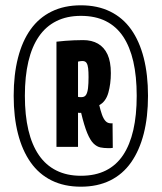

<svg xmlns="http://www.w3.org/2000/svg" viewBox="-20 -912 610 724"><path d="M285 -208Q222.3 -208 174.7 -231.5Q127 -255 95.5 -299.8Q63.9 -344.6 47.8 -407.8Q31.6 -471 31.6 -550.7Q31.6 -630.4 47.8 -693.7Q63.9 -757.1 95.5 -801.2Q127 -845.3 174.7 -868.6Q222.3 -892 285 -892Q347.7 -892 395.4 -868.6Q443 -845.3 474.4 -801.2Q505.8 -757.1 522 -693.7Q538.1 -630.4 538.1 -550.7Q538.1 -471 522 -407.8Q505.8 -344.6 474.4 -299.8Q443 -255 395.4 -231.5Q347.7 -208 285 -208ZM285 -249.2Q339.5 -249.2 379.1 -269.1Q418.7 -288.9 444.3 -327.3Q469.8 -365.7 482.7 -421.7Q495.5 -477.7 495.5 -550.7Q495.5 -624 482.7 -680Q469.8 -736 444.3 -774.2Q418.7 -812.5 379.1 -832.3Q339.5 -852.2 285 -852.2Q232.2 -852.2 192.5 -832.3Q152.7 -812.5 126.5 -774.2Q100.2 -736 87 -680Q73.8 -624 73.8 -550.7Q73.8 -477.7 87 -421.7Q100.2 -365.7 126.5 -327.3Q152.7 -288.9 192.5 -269.1Q232.2 -249.2 285 -249.2ZM387.2 -353.4Q372.2 -353.4 358.7 -356.1Q345.1 -358.9 332.8 -370.8Q320.4 -382.8 309 -410.1Q297.6 -437.5 285.9 -486.7Q284.3 -486.4 283.4 -486.4Q282.5 -486.4 280.9 -486.4Q279.7 -486.4 277.7 -486.5Q275.7 -486.7 274.2 -487V-358.2H192.9V-754.8Q209.3 -756.8 225.2 -758Q241.1 -759.1 258.1 -760Q275.1 -760.8 293.4 -760.8Q326 -760.8 349.4 -747.4Q372.7 -734 385.4 -706.8Q398 -679.5 398 -636.2Q398 -596.1 388.6 -562.5Q379.2 -528.9 354.3 -515.5Q359 -495.4 364.5 -479.8Q370 -464.1 377.9 -455.6Q385.7 -447 398 -447Q400 -447 401.7 -447Q403.4 -447 404.4 -447.3L405.3 -354.4Q401.3 -353.4 396.3 -353.4Q391.3 -353.4 387.2 -353.4ZM287.4 -545.7Q298.9 -545.7 304.4 -554.2Q309.9 -562.8 311.9 -579.7Q313.9 -596.7 313.9 -621.6Q313.9 -641.3 312.4 -654.5Q310.9 -667.8 306.2 -674.8Q301.5 -681.9 290.9 -681.9Q289.3 -681.9 286.9 -681.7Q284.4 -681.6 281.1 -681.1Q277.8 -680.6 274.2 -679.6V-546.7Q278.2 -545.7 281.2 -545.7Q284.1 -545.7 287.4 -545.7Z"/></svg>

Font: Georama ExtraCondensed Thin
Style: Regular
Weight: 100
Width: 2
Designer: Jean-Baptiste Levee
Foundry: Production Type
Version: Version 1.001